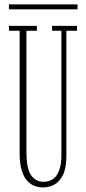

<svg xmlns="http://www.w3.org/2000/svg" viewBox="-20 -814 378 846"><path d="M169.5 12Q150.5 12 132 5Q113.5 -2 98.8 -18.8Q84 -35.5 75.2 -65Q66.5 -94.5 66.5 -139.5V-678.5H19.5V-700H142.5V-678.5H96.5V-145Q96.5 -70 117.2 -41.5Q138 -13 171.5 -13Q187.5 -13 201.8 -18.8Q216 -24.5 226.8 -37.8Q237.5 -51 244 -74Q250.5 -97 250.5 -131V-678.5H209.5V-700H319.5V-678.5H272.5V-127Q272.5 -73.5 257.5 -43.2Q242.5 -13 219.2 -0.5Q196 12 169.5 12ZM19.5 -773V-794.5H321.5V-773Z"/></svg>

Font: Imbue 48pt Thin
Style: Regular
Weight: 250
Designer: Tyler Finck
Foundry: Etcetera Type Company
Version: Version 1.102